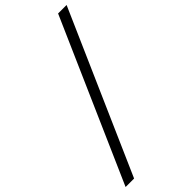

<svg xmlns="http://www.w3.org/2000/svg" viewBox="-353 -841 1078 1078"><g transform="rotate(-45 186.0 -301.5)"><path d="M-57.5 177 363.5 -780H431L10 177Z"/></g></svg>

Font: Merriweather Light
Style: Italic
Weight: 300
Italic angle: -7.8°
Designer: Eben Sorkin
Foundry: Eben Sorkin
Version: Version 2.101